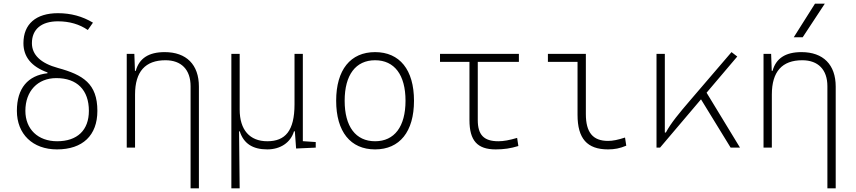

<svg xmlns="http://www.w3.org/2000/svg" viewBox="-20 -815 4728 1060"><path d="M294.4 9.8C436.5 9.8 517.6 -67.4 517.6 -203.1C517.6 -353.5 438 -401.9 300.8 -439.5C203.6 -465.8 156.2 -513.2 156.2 -576.7C156.2 -653.3 208.5 -697.3 299.8 -697.3C363.3 -697.3 418.5 -681.2 464.8 -649.4L493.2 -689.9C434.6 -725.1 371.1 -742.2 299.8 -742.2C178.7 -742.2 109.4 -682.1 109.4 -576.7C109.4 -501 153.3 -447.3 242.2 -415V-410.6C134.3 -398.4 73.2 -328.1 73.2 -203.1C73.2 -74.7 160.6 9.8 294.4 9.8ZM295.4 -35.2C189.5 -35.2 120.1 -102.1 120.1 -203.1C120.1 -312 188 -383.8 291 -383.8C405.3 -383.8 470.7 -317.9 470.7 -203.1C470.7 -96.2 406.7 -35.2 295.4 -35.2Z M1032.2 224.6H1078.1V-336.9C1078.1 -458 1009.3 -527.3 889.2 -527.3C801.3 -527.3 748.5 -493.2 729.5 -423.8H725.1L721.7 -517.6H679.7V0H725.6V-293C725.6 -419.9 782.2 -482.4 893.6 -482.4C981 -482.4 1032.2 -430.7 1032.2 -338.9Z M1455.6 9.8C1527.8 9.8 1584.5 -27.8 1603 -89.8H1607.9L1614.7 4.9L1723.1 0V-30.8L1651.9 -35.6V-517.6H1606V-239.3C1606 -92.3 1554.7 -35.2 1455.6 -35.2C1358.9 -35.2 1303.2 -97.7 1303.2 -210V-517.6H1257.3V224.6H1303.2L1299.8 -89.8H1303.7C1325.2 -22.9 1374.5 9.8 1455.6 9.8Z M2050.8 9.8C2186.5 9.8 2265.6 -87.9 2265.6 -258.8C2265.6 -429.7 2186.5 -527.3 2050.8 -527.3C1915 -527.3 1835.9 -429.7 1835.9 -258.8C1835.9 -87.9 1915 9.8 2050.8 9.8ZM2050.8 -35.2C1943.8 -35.2 1882.8 -116.2 1882.8 -258.8C1882.8 -401.4 1943.8 -482.4 2050.8 -482.4C2157.7 -482.4 2218.8 -401.4 2218.8 -258.8C2218.8 -116.2 2157.7 -35.2 2050.8 -35.2Z M2716.8 9.8C2761.7 9.8 2798.8 4.4 2841.8 -8.8L2835 -53.7C2792 -41 2760.3 -35.2 2731.4 -35.2C2651.4 -35.2 2617.7 -70.3 2617.7 -152.3V-473.6H2844.7V-517.6H2409.2V-473.6H2571.8V-152.3C2571.8 -38.6 2615.2 9.8 2716.8 9.8Z M3336.9 9.8C3373 9.8 3402.8 3.9 3437.5 -10.7L3430.7 -55.7C3392.1 -43 3363.3 -37.1 3336.9 -37.1C3252.9 -37.1 3214.4 -84 3214.4 -185.5V-517.6H3004.9V-473.6H3168.5V-180.7C3168.5 -50.3 3221.2 9.8 3336.9 9.8Z M3604.5 0H3624L3850.1 -266.6L4013.7 0H4065.4L3880.9 -303.2L4050.3 -502.9L4018.6 -527.3L3793 -264.2C3728 -188.5 3684.1 -135.7 3656.2 -83.5H3650.4V-517.6H3604.5Z M4547.9 224.6H4593.8V-336.9C4593.8 -458 4524.9 -527.3 4404.8 -527.3C4316.9 -527.3 4264.2 -493.2 4245.1 -423.8H4240.7L4237.3 -517.6H4195.3V0H4241.2V-293C4241.2 -419.9 4297.9 -482.4 4409.2 -482.4C4496.6 -482.4 4547.9 -430.7 4547.9 -338.9ZM4362.3 -609.4H4411.6L4533.7 -794.9H4479.5Z"/></svg>

Font: Cascadia Mono PL ExtraLight
Style: Regular
Weight: 200
Monospace: yes
Designer: Aaron Bell
Foundry: Saja Typeworks
Version: Version 2404.023